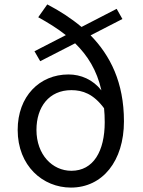

<svg xmlns="http://www.w3.org/2000/svg" viewBox="-20 -836 648 869"><path d="M534 -750 508 -796 349 -714C301 -754 250 -787 194 -816L153 -758C198 -733 239 -708 278 -677L136 -604L162 -559L320 -640C377 -584 418 -519 439 -427C400 -476 346 -499 290 -499C159 -499 60 -400 60 -248C60 -85 174 13 301 13C444 13 541 -107 541 -287C541 -463 479 -585 390 -676ZM303 -63C217 -63 145 -136 145 -248C145 -352 202 -428 303 -428C354 -428 403 -411 451 -346C453 -326 454 -305 454 -283C454 -152 403 -63 303 -63Z"/></svg>

Font: Spoqa Han Sans Neo Regular
Style: Regular
Weight: 400
Designer: [Spoqa Han Sans Neo] Dong-huui Kim  Younghwa Kang  Yujin Lee  [Noto Sans] Ryoko NISHIZUKA  (kana & ideographs); Paul D. 
Foundry: Spoqa (http://www.spoqa-han-sans.com)
Version: Version 1.000